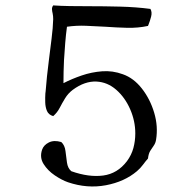

<svg xmlns="http://www.w3.org/2000/svg" viewBox="-20 -677 710 711"><path d="M558 -160Q556 -147 549.5 -138Q543 -129 536.5 -118.5Q530 -108 528 -90Q519 -80 509.5 -67Q500 -54 487 -43Q441 -4 372 9Q303 22 232 -2Q209 -10 183 -27.5Q157 -45 141.5 -69.5Q126 -94 136 -123Q142 -140 161 -149.5Q180 -159 207 -151Q220 -139 222.5 -117.5Q225 -96 228 -75Q231 -54 244 -43Q309 -20 362 -27Q415 -34 450 -80Q467 -103 474 -129Q481 -155 481 -183Q481 -229 462 -272.5Q443 -316 410.5 -344.5Q378 -373 337 -375Q316 -376 294 -368.5Q272 -361 249 -344Q232 -331 221 -313Q210 -295 201 -277.5Q192 -260 177 -247Q160 -252 154 -266Q148 -280 147.5 -298Q147 -316 148 -331Q149 -337 149 -339Q151 -365 154 -394.5Q157 -424 161 -454Q166 -495 171 -534Q176 -573 177 -606Q177 -612 176.5 -617Q176 -622 175 -627Q173 -635 172.5 -642.5Q172 -650 177 -657Q206 -655 239 -654.5Q272 -654 308 -654Q365 -654 424.5 -652.5Q484 -651 537 -644Q544 -632 539.5 -615Q535 -598 530 -586Q529 -583 528 -581Q491 -573 451 -574Q411 -575 370 -578Q334 -580 298.5 -581.5Q263 -583 228 -578Q224 -549 221.5 -517.5Q219 -486 217 -454Q216 -433 215.5 -411.5Q215 -390 215 -369Q246 -385 282.5 -397.5Q319 -410 358 -413Q397 -416 435 -402Q475 -388 505.5 -349Q536 -310 551 -259.5Q566 -209 558 -160Z"/></svg>

Font: Yuji Syuku
Style: Regular
Weight: 400
Designer: Kataoka Yuji
Foundry: Kinuta Font Factory
Version: Version 3.002